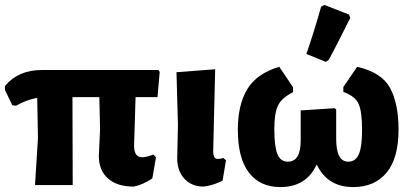

<svg xmlns="http://www.w3.org/2000/svg" viewBox="-27 -751 1663 779"><path d="M115 0 127 -191 124 -354Q80 -346 38 -322L23 -324L-7 -386V-402Q47 -467 143 -467H616L621 -459L612 -357H523L517 -159Q517 -113 550 -113Q568 -113 595 -124L606 -113L591 -27Q550 0 515 6Q448 6 411 -27Q374 -60 374 -118L379 -226L376 -357H267L268 0Z M798 6Q751 6 721.5 -25.5Q692 -57 692 -109L695 -243L689 -458L846 -470L838 -137Q838 -106 857 -106Q866 -106 879 -110L890 -101L876 -18Q837 2 798 6Z M1276 -724 1289 -731 1389 -692 1394 -678Q1336 -562 1307 -508L1295 -500L1216 -532Q1245 -615 1276 -724ZM1111 8Q1028 8 983 -50.5Q938 -109 938 -225Q938 -326 976.5 -389.5Q1015 -453 1106 -480L1162 -397V-377Q1116 -354 1101 -323Q1086 -292 1086 -227Q1086 -157 1098.5 -126Q1111 -95 1141 -95Q1193 -95 1193 -181V-303L1331 -312L1337 -307V-188Q1337 -95 1386 -95Q1416 -95 1429 -125.5Q1442 -156 1442 -225Q1442 -298 1428 -329.5Q1414 -361 1366 -378V-398L1422 -480Q1522 -457 1556 -393.5Q1590 -330 1590 -225Q1590 -109 1541.5 -50.5Q1493 8 1406 8Q1301 8 1258 -84Q1216 8 1111 8Z"/></svg>

Font: Alegreya Sans ExtraBold
Style: Regular
Weight: 800
Designer: Juan Pablo del Peral
Foundry: Huerta Tipografica
Version: Version 2.007